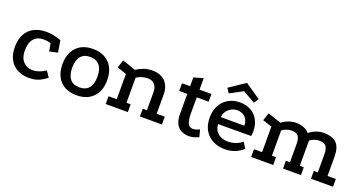

<svg xmlns="http://www.w3.org/2000/svg" viewBox="-38 -1246 3486 1852"><g transform="rotate(20 1704.5 -320.5)"><path d="M352 -369Q333 -376 315 -378.5Q297 -381 277 -381Q213 -381 177.5 -340Q142 -299 142 -218Q142 -144 180.5 -104.5Q219 -65 275 -65Q307 -65 341 -76.5Q375 -88 408 -111L449 -50Q421 -29 395 -14Q369 1 339.5 9Q310 17 269 17Q200 17 148 -10.5Q96 -38 68 -91Q40 -144 40 -218Q40 -297 69 -350.5Q98 -404 151.5 -431.5Q205 -459 276 -459Q316 -459 352.5 -451Q389 -443 430 -430L450 -308L366 -290Z M756 -458Q828 -458 879.5 -429.5Q931 -401 959 -347.5Q987 -294 987 -219Q987 -108 925 -45.5Q863 17 756 17Q686 17 634.5 -11Q583 -39 555.5 -92.5Q528 -146 528 -219Q528 -294 555.5 -347.5Q583 -401 634.5 -429.5Q686 -458 756 -458ZM756 -376Q693 -376 660.5 -335.5Q628 -295 628 -219Q628 -144 660.5 -104Q693 -64 756 -64Q822 -64 854.5 -104Q887 -144 887 -219Q887 -295 854.5 -335.5Q822 -376 756 -376Z M1052 0V-80H1136V-339L1040 -372L1067 -453L1203 -406Q1241 -431 1280.5 -444.5Q1320 -458 1369 -458Q1425 -458 1464.5 -436Q1504 -414 1525 -373.5Q1546 -333 1546 -278V-80H1629V0H1403V-80H1446V-262Q1446 -316 1420.5 -344Q1395 -372 1347 -372Q1319 -372 1289.5 -362.5Q1260 -353 1236 -338V-80H1279V0Z M1912 17Q1868 17 1833 0Q1798 -17 1778 -55.5Q1758 -94 1758 -157V-361H1675V-440H1758V-530L1855 -558V-440H1977V-361H1855V-194Q1855 -133 1869.5 -97.5Q1884 -62 1923 -62Q1952 -62 1991 -81L2010 -8Q1987 2 1962 9.5Q1937 17 1912 17Z M2465 -53Q2423 -17 2377.5 0Q2332 17 2282 17Q2208 17 2153 -12Q2098 -41 2068.5 -94.5Q2039 -148 2039 -220Q2039 -291 2067 -344.5Q2095 -398 2146.5 -428Q2198 -458 2265 -458Q2331 -458 2379 -430.5Q2427 -403 2453.5 -354Q2480 -305 2480 -239Q2480 -228 2479 -215Q2478 -202 2476 -190L2136 -189Q2139 -145 2159.5 -117.5Q2180 -90 2211.5 -76.5Q2243 -63 2280 -63Q2323 -63 2360 -76Q2397 -89 2427 -114ZM2380 -261Q2380 -313 2349.5 -345.5Q2319 -378 2267 -378Q2218 -378 2180.5 -345.5Q2143 -313 2138 -261ZM2263 -658 2422 -549 2391 -501 2264 -573 2132 -502 2101 -549Z M2545 0V-80H2628V-342L2533 -373L2559 -453L2698 -407Q2728 -431 2765.5 -444.5Q2803 -458 2840 -458Q2885 -458 2920.5 -444Q2956 -430 2978 -403Q3006 -427 3045 -442.5Q3084 -458 3124 -458Q3217 -458 3258.5 -414.5Q3300 -371 3300 -273V-80H3385V0H3159V-80H3200V-263Q3200 -323 3180 -348Q3160 -373 3112 -373Q3086 -373 3058.5 -363.5Q3031 -354 3015 -339V-80H3056V0H2872V-80H2914V-263Q2914 -323 2894.5 -348Q2875 -373 2827 -373Q2801 -373 2773.5 -363.5Q2746 -354 2729 -339V-80H2771V0Z"/></g></svg>

Font: Podkova SemiBold
Style: Regular
Weight: 600
Designer: Ilya Yudin
Foundry: Cyreal (www.cyreal.org)
Version: Version 2.103